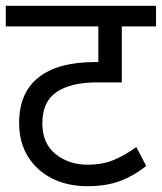

<svg xmlns="http://www.w3.org/2000/svg" viewBox="-20 -642 558 662"><path d="M518 -551H400V-358H317Q225 -358 175.5 -325Q126 -292 126 -217Q126 -147 172 -110.5Q218 -74 283 -74Q330 -74 368.5 -89Q407 -104 450 -135L484 -70Q444 -37 395.5 -18.5Q347 0 282 0Q213 0 160 -26.5Q107 -53 76.5 -102Q46 -151 46 -218Q46 -323 113.5 -375.5Q181 -428 306 -428H348L319 -404V-551H0V-622H518Z"/></svg>

Font: uhindi25
Style: Book
Weight: 400
Designer: Jelle Bosma - Monotype Design Team
Foundry: Monotype Imaging Inc.
Version: Version 2.003